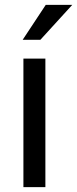

<svg xmlns="http://www.w3.org/2000/svg" viewBox="-20 -769 317 789"><path d="M166.5 -528.3V0H76.2V-528.3ZM73.2 -605.5 168 -749H276.9L146 -605.5Z"/></svg>

Font: Vazirmatn UI
Style: Regular
Weight: 400
Designer: Saber Rastikerdar
Foundry: Saber Rastikerdar
Version: Version 33.003